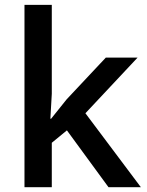

<svg xmlns="http://www.w3.org/2000/svg" viewBox="-20 -780 612 800"><path d="M192.9 -285.2 257.8 -366.2 420.9 -540H553.2L335.9 -308.1L566.9 0H432.1L258.8 -236.8L195.8 -185.1V0H82V-759.8H195.8V-389.2L189.9 -285.2Z"/></svg>

Font: f2_46825          
Style: Regular
Weight: 600
Foundry: Ascender Corporation
Version: Version 1.10